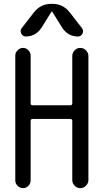

<svg xmlns="http://www.w3.org/2000/svg" viewBox="-20 -980 540 1000"><path d="M252.9 -960Q308.6 -960 343.8 -915L407.2 -833Q417 -820.3 409.7 -805.2Q402.3 -790 385.7 -790Q334 -790 303.7 -835.9L252 -918.9Q252 -919.9 250 -919.9Q248 -919.9 248 -918.9L196.3 -835.9Q166 -790 114.3 -790Q98.6 -790 90.8 -805.2Q83 -820.3 92.8 -833L156.2 -915Q191.4 -960 247.1 -960ZM59.6 -40V-690.4Q59.6 -706.1 71.8 -718.3Q84 -730.5 100.1 -730.5Q116.2 -730.5 127.9 -718.3Q139.6 -706.1 139.6 -690.4V-441.4Q139.6 -432.6 149.4 -431.6H346.7Q355.5 -431.6 356.4 -441.4V-688.5Q356.4 -705.1 368.7 -717.8Q380.9 -730.5 397.9 -730.5Q415 -730.5 427.7 -717.8Q440.4 -705.1 440.4 -688.5V-42Q440.4 -25.4 427.7 -12.7Q415 0 397.9 0Q380.9 0 368.7 -12.7Q356.4 -25.4 356.4 -42V-350.6Q356.4 -359.4 346.7 -360.4H149.4Q140.6 -360.4 139.6 -350.6V-40Q139.6 -24.4 127.9 -12.2Q116.2 0 100.1 0Q84 0 71.8 -12.2Q59.6 -24.4 59.6 -40Z"/></svg>

Font: Rounded Mgen+ 1m regular
Style: Regular
Weight: 400
Designer: [Source Han Sans]
Ryoko NISHIZUKA  (kana & ideographs); Paul D. Hunt (Latin, Greek & Cyrillic); Wenlong ZHANG  (bopomofo
Version: Version 1.059.20150602